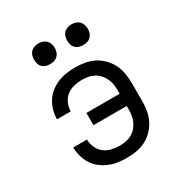

<svg xmlns="http://www.w3.org/2000/svg" viewBox="-175 -870 950 1005"><g transform="rotate(-30 300.0 -367.5)"><path d="M302 8Q275 8 248.5 4Q222 0 197 -10.5Q172 -21 150.5 -38Q129 -55 115 -77.5Q101 -100 93.5 -126.5Q86 -153 86 -180Q86 -180 86 -180Q86 -180 86 -180H169Q169 -180 169 -180Q169 -180 169 -180Q169 -155 179.5 -131.5Q190 -108 209 -93Q228 -78 253 -72Q278 -66 302 -66Q321 -66 339.5 -69.5Q358 -73 374.5 -82Q391 -91 403.5 -105.5Q416 -120 424 -137Q432 -154 434.5 -172.5Q437 -191 437 -210V-228H236V-302H437V-320Q437 -339 434.5 -357.5Q432 -376 424 -393Q416 -410 403.5 -424.5Q391 -439 374.5 -448Q358 -457 339.5 -460.5Q321 -464 302 -464Q278 -464 253 -458Q228 -452 209 -437Q190 -422 179.5 -398.5Q169 -375 169 -350Q169 -350 169 -350Q169 -350 169 -350H86Q86 -350 86 -350Q86 -350 86 -350Q86 -377 93.5 -403.5Q101 -430 115 -452.5Q129 -475 150.5 -492Q172 -509 197 -519.5Q222 -530 248.5 -534Q275 -538 302 -538Q332 -538 361 -533Q390 -528 416 -515Q442 -502 463 -480.5Q484 -459 497 -433Q510 -407 515 -378Q520 -349 520 -320V-210Q520 -181 515 -152Q510 -123 497 -97Q484 -71 463 -49.5Q442 -28 416 -15Q390 -2 361 3Q332 8 302 8ZM400 -618Q387 -618 375 -621.5Q363 -625 354 -634Q345 -643 341.5 -655Q338 -667 338 -680Q338 -693 341.5 -705Q345 -717 354 -726Q363 -735 375 -739Q387 -743 400 -743Q413 -743 425 -739Q437 -735 446 -726Q455 -717 459 -705Q463 -693 463 -680Q463 -667 459 -655Q455 -643 446 -634Q437 -625 425 -621.5Q413 -618 400 -618ZM200 -618Q187 -618 175 -621.5Q163 -625 154 -634Q145 -643 141.5 -655Q138 -667 138 -680Q138 -693 141.5 -705Q145 -717 154 -726Q163 -735 175 -739Q187 -743 200 -743Q213 -743 225 -739Q237 -735 246 -726Q255 -717 259 -705Q263 -693 263 -680Q263 -667 259 -655Q255 -643 246 -634Q237 -625 225 -621.5Q213 -618 200 -618Z"/></g></svg>

Font: Iosevka Curly Extended
Style: Regular
Weight: 400
Width: 7
Monospace: yes
Designer: Belleve Invis
Foundry: Belleve Invis
Version: Version 11.1.0; ttfautohint (v1.8.3)